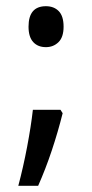

<svg xmlns="http://www.w3.org/2000/svg" viewBox="-20 -565 297 619"><path d="M72 -479Q72 -545 128 -545Q154 -545 169.5 -529Q185 -513 185 -479Q185 -445 168.5 -429Q152 -413 128 -413Q102 -413 87 -429.5Q72 -446 72 -479ZM175 -211 182 -200Q167 -140 147 -80Q127 -20 103 34H39Q55 -26 67.5 -92Q80 -158 86 -211Z"/></svg>

Font: Noto Sans Telugu UI Condensed
Style: Regular
Weight: 400
Width: 3
Designer: Jelle Bosma - Monotype Design Team
Foundry: Monotype Imaging Inc.
Version: Version 2.006; ttfautohint (v1.8.4.7-5d5b)